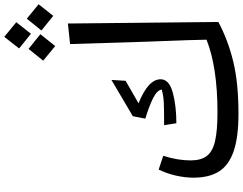

<svg xmlns="http://www.w3.org/2000/svg" viewBox="-136 -960 1111 878"><g transform="rotate(-90 419.0 -521.5)"><path d="M757 -78Q675 -34 576.5 -10Q478 14 337 14Q230 14 166 -8Q102 -30 73.5 -75Q45 -120 45 -192Q45 -230 54.5 -272Q64 -314 82 -351L145 -330Q124 -264 124 -205Q124 -157 144.5 -130.5Q165 -104 212.5 -93Q260 -82 345 -82Q549 -82 676 -132Q676 -173 667 -402L656 -756L750 -766ZM285 -326Q358 -326 389 -327.5Q420 -329 448 -337Q445 -358 409.5 -376Q374 -394 315 -412L326 -469L492 -567L488 -502L385 -443Q495 -399 495 -342Q495 -303 434.5 -286.5Q374 -270 294 -270ZM756 -1002 703 -935 636 -989 689 -1057ZM838 -900 785 -833 718 -887 772 -954ZM701 -892 647 -824 580 -879 634 -946Z"/></g></svg>

Font: FiraGO
Style: Italic
Weight: 400
Italic angle: -8°
Designer: bBox Type GmbH
Foundry: bBox Type GmbH
Version: Version 1.001